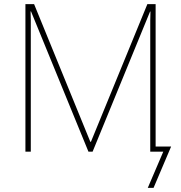

<svg xmlns="http://www.w3.org/2000/svg" viewBox="-20 -734 877 929"><path d="M408 0H428L706 -678H708Q707 -653 707 -635Q707 -617 707 -602V0H770L695 175H723L808 -25H733V-714H693L420 -48H417L145 -714H103V0H129V-596Q129 -618 129 -636Q129 -654 128 -679H130Z"/></svg>

Font: Noto Sans UI Thin
Style: Regular
Weight: 250
Designer: Monotype Design Team
Foundry: Monotype Imaging Inc.
Version: Version 1.901